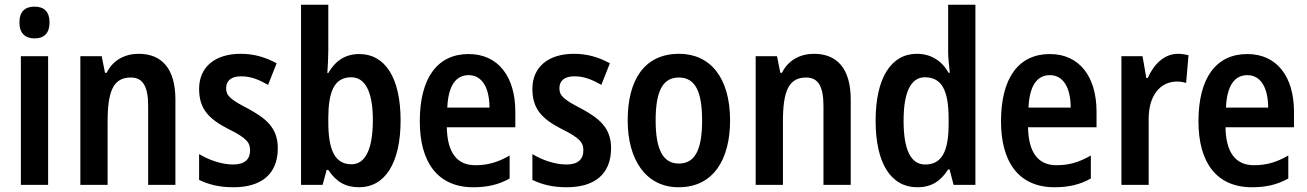

<svg xmlns="http://www.w3.org/2000/svg" viewBox="-20 -780 5516 810"><path d="M126 -752C85 -752 62 -731 62 -685C62 -640 86 -618 126 -618C166 -618 189 -640 189 -685C189 -730 167 -752 126 -752ZM183 -543H68V0H183Z M565 -553C509 -553 457 -528 430 -473H423L409 -543H319V0H434V-268C434 -397 459 -453 532 -453C585 -453 605 -412 605 -332V0H720V-360C720 -490 663 -553 565 -553Z M1152 -155C1152 -243 1099 -282 1026 -322C950 -361 934 -377 934 -408C934 -440 956 -458 997 -458C1041 -458 1073 -443 1111 -422L1147 -513C1097 -540 1050 -553 995 -553C888 -553 820 -498 820 -405C820 -319 862 -278 943 -236C1025 -196 1035 -176 1035 -145C1035 -108 1012 -86 964 -86C914 -86 859 -106 820 -130V-21C862 -1 906 10 965 10C1082 10 1152 -45 1152 -155Z M1365 -566V-760H1250V0H1341L1358 -63H1365C1398 -14 1436 10 1495 10C1604 10 1670 -92 1670 -272C1670 -453 1604 -552 1496 -552C1437 -552 1395 -524 1365 -472H1361C1363 -502 1365 -539 1365 -566ZM1462 -454C1520 -454 1553 -394 1553 -274C1553 -148 1520 -87 1463 -87C1393 -87 1365 -146 1365 -266V-285C1366 -390 1388 -454 1462 -454Z M1957 -552C1826 -552 1751 -452 1751 -268C1751 -96 1826 10 1977 10C2036 10 2084 -1 2130 -27V-124C2080 -95 2037 -83 1985 -83C1908 -83 1867 -136 1865 -243H2154V-309C2154 -455 2083 -552 1957 -552ZM1957 -463C2016 -463 2045 -406 2045 -326H1867C1871 -421 1905 -463 1957 -463Z M2558 -155C2558 -243 2505 -282 2432 -322C2356 -361 2340 -377 2340 -408C2340 -440 2362 -458 2403 -458C2447 -458 2479 -443 2517 -422L2553 -513C2503 -540 2456 -553 2401 -553C2294 -553 2226 -498 2226 -405C2226 -319 2268 -278 2349 -236C2431 -196 2441 -176 2441 -145C2441 -108 2418 -86 2370 -86C2320 -86 2265 -106 2226 -130V-21C2268 -1 2312 10 2371 10C2488 10 2558 -45 2558 -155Z M3060 -272C3060 -454 2975 -553 2845 -553C2700 -553 2628 -445 2628 -272C2628 -106 2705 10 2843 10C2990 10 3060 -108 3060 -272ZM2746 -272C2746 -394 2775 -453 2844 -453C2913 -453 2942 -394 2942 -272C2942 -150 2913 -90 2844 -90C2776 -90 2746 -151 2746 -272Z M3414 -553C3358 -553 3306 -528 3279 -473H3272L3258 -543H3168V0H3283V-268C3283 -397 3308 -453 3381 -453C3434 -453 3454 -412 3454 -332V0H3569V-360C3569 -490 3512 -553 3414 -553Z M3850 10C3911 10 3949 -17 3980 -65H3986L4003 0H4095V-760H3980V-562C3980 -534 3984 -504 3987 -473H3982C3953 -524 3907 -553 3848 -553C3740 -553 3674 -452 3674 -271C3674 -90 3739 10 3850 10ZM3883 -86C3822 -86 3792 -149 3792 -271C3792 -390 3822 -454 3882 -454C3954 -454 3982 -397 3982 -279V-252C3981 -139 3952 -86 3883 -86Z M4409 -552C4278 -552 4203 -452 4203 -268C4203 -96 4278 10 4429 10C4488 10 4536 -1 4582 -27V-124C4532 -95 4489 -83 4437 -83C4360 -83 4319 -136 4317 -243H4606V-309C4606 -455 4535 -552 4409 -552ZM4409 -463C4468 -463 4497 -406 4497 -326H4319C4323 -421 4357 -463 4409 -463Z M4950 -553C4890 -553 4847 -507 4822 -451H4816L4800 -543H4711V0H4826V-280C4826 -376 4874 -436 4946 -436C4956 -436 4973 -434 4984 -430L4994 -547C4978 -551 4962 -553 4950 -553Z M5242 -552C5111 -552 5036 -452 5036 -268C5036 -96 5111 10 5262 10C5321 10 5369 -1 5415 -27V-124C5365 -95 5322 -83 5270 -83C5193 -83 5152 -136 5150 -243H5439V-309C5439 -455 5368 -552 5242 -552ZM5242 -463C5301 -463 5330 -406 5330 -326H5152C5156 -421 5190 -463 5242 -463Z"/></svg>

Font: Noto Sans Telugu Condensed SemiBold
Style: Regular
Weight: 600
Width: 3
Designer: Jelle Bosma - Monotype Design Team
Foundry: Monotype Imaging Inc.
Version: Version 2.005